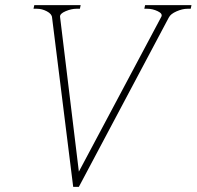

<svg xmlns="http://www.w3.org/2000/svg" viewBox="-20 -720 763 745"><path d="M182 -652Q181 -666 162 -676Q143 -686 124 -686H110L113 -700H293L290 -686H276Q257 -686 234.5 -676.5Q212 -667 213 -655L286 -54L606 -655Q612 -667 592 -676.5Q572 -686 552 -686H540L543 -700H723L720 -686H707Q688 -686 665 -676Q642 -666 635 -652L286 5H264Z"/></svg>

Font: Taviraj Thin
Style: Italic
Weight: 250
Italic angle: -12°
Designer: Katatrad Team
Foundry: CadsonDemak
Version: Version 1.001